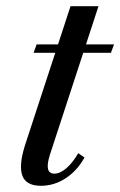

<svg xmlns="http://www.w3.org/2000/svg" viewBox="-20 -584 387 618"><path d="M112 14Q64 14 52 -18.5Q40 -51 60 -115L207 -564H297L141 -87Q121 -25 155 -25Q173 -25 193.5 -42.5Q214 -60 232 -91L252 -77Q228 -34 191 -10Q154 14 112 14ZM88 -414 98 -441H185L175 -414ZM219 -414 230 -441H347L337 -414Z"/></svg>

Font: Baskervville Medium
Style: Italic
Weight: 500
Italic angle: -18°
Version: Version 1.100